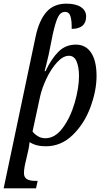

<svg xmlns="http://www.w3.org/2000/svg" viewBox="-34 -790 578 1050"><path d="M161 -591Q180 -679 220 -724.5Q260 -770 329 -770Q381 -770 409 -751Q437 -732 437 -700Q437 -666 416.5 -649Q396 -632 358 -632Q359 -676 351.5 -700.5Q344 -725 322 -725Q297 -725 283 -696.5Q269 -668 254 -600L239 -525Q234 -496 220 -440Q216 -427 210 -401H215Q247 -469 286 -507.5Q325 -546 381 -546Q435 -546 464.5 -501.5Q494 -457 494 -374Q494 -295 461 -205Q428 -115 364.5 -52.5Q301 10 216 10Q162 10 128 -13Q127 -9 125.5 4.5Q124 18 120 35L106 96Q103 106 100 125Q97 144 97 156Q97 180 113 189.5Q129 199 156 199H172L163 240H-14ZM398 -375Q398 -422 385 -453.5Q372 -485 343 -485Q311 -485 278 -449Q245 -413 220 -360Q195 -307 185 -261L144 -71Q154 -57 172.5 -45.5Q191 -34 214 -34Q267 -34 309 -90.5Q351 -147 374.5 -228Q398 -309 398 -375Z"/></svg>

Font: Noto Serif Narrow
Style: Italic
Weight: 400
Width: 4
Italic angle: -12°
Designer: Monotype Design Team
Foundry: Monotype Imaging Inc.
Version: Version 1.001